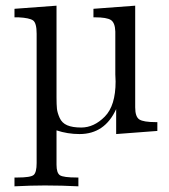

<svg xmlns="http://www.w3.org/2000/svg" viewBox="-20 -461 595 676"><path d="M31 164H41Q88 164 98.5 155Q109 146 109 113V-342Q109 -380 96.5 -389Q84 -398 45 -400H31V-430L179 -441V-118Q179 -92 180.5 -78Q182 -64 190 -46Q198 -28 216.5 -20Q235 -12 266 -12Q311 -12 349 -50.5Q387 -89 387 -174Q387 -178 386.5 -186.5Q386 -195 386 -199V-350Q385 -381 370.5 -390.5Q356 -400 314 -400H309V-430L456 -441V-83Q456 -50 470.5 -40.5Q485 -31 529 -31H534V0L389 11V-77Q349 11 260 11Q218 11 179 -2V119Q179 148 191 156Q203 164 251 164H256V195Q198 192 140 192H136Q89 192 31 195Z"/></svg>

Font: CMU Serif
Style: Roman
Weight: 500
Version: Version 0.7.0